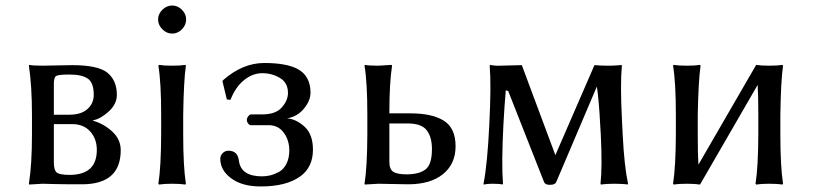

<svg xmlns="http://www.w3.org/2000/svg" viewBox="-20 -668 2958 698"><path d="M175.8 -251H232.9Q274.9 -251 297.9 -271.5Q320.8 -292 320.8 -323.2Q320.8 -367.2 299.3 -382.1Q277.8 -397 232.9 -397Q191.9 -397 183.8 -391.6Q175.8 -386.2 175.8 -362.8ZM175.8 -216.8V-77.1Q175.8 -49.3 186.3 -40.8Q196.8 -32.2 232.9 -32.2Q332 -32.2 332 -123Q332 -163.1 308.1 -189.9Q284.2 -216.8 242.2 -216.8ZM134.8 0 85.9 2.9 85 0Q96.2 -68.8 96.2 -180.2V-249Q96.2 -356 85 -429.2L85.9 -432.1Q100.1 -429.2 134.8 -429.2Q155.8 -429.2 189.5 -430.2Q223.1 -431.2 242.2 -431.2Q337.4 -431.2 371.1 -403.1Q404.8 -375 404.8 -323.2Q404.8 -289.1 374.5 -262Q344.2 -234.9 318.8 -231V-229Q357.9 -217.8 388.4 -189.5Q418.9 -161.1 418.9 -122.1Q418.9 2 277.8 2Q204.6 2 172.1 1Q139.6 0 134.8 0Z M570.3 -561.5Q554.7 -577.1 554.7 -597.2Q554.7 -617.2 570.3 -632.6Q585.9 -647.9 606 -647.9Q626 -647.9 641.4 -632.6Q656.7 -617.2 656.7 -597.2Q656.7 -577.1 641.4 -561.5Q626 -545.9 606 -545.9Q585.9 -545.9 570.3 -561.5ZM565.9 -250Q565.9 -369.1 555.7 -429.2L558.1 -432.1Q576.2 -429.2 606 -429.2Q635.7 -429.2 653.8 -432.1L655.8 -429.2Q647.9 -376 646 -250V-179.2Q646 -63 655.8 0L653.8 2.9Q635.7 0 605.7 0Q575.7 0 558.1 2.9L555.7 0Q565.4 -60.1 565.9 -179.2Z M817.9 -305.2 804.7 -306.2 788.6 -373 791.5 -377Q862.3 -439 940.4 -439Q1019.5 -439 1060.5 -418Q1108.4 -393.1 1108.9 -332Q1108.9 -301.3 1084.2 -272.2Q1059.6 -243.2 1023.4 -237.8Q1057.6 -234.9 1087.6 -207Q1117.7 -179.2 1117.7 -124Q1117.7 -60.1 1071.8 -26.9Q1020 10.3 926.8 9.8Q860.8 9.8 820.8 -19.5Q780.8 -48.8 780.8 -90.8Q780.8 -102.1 789.3 -111.1Q797.9 -120.1 810.5 -120.1Q844.7 -120.1 848.6 -83Q856.4 -26.9 932.6 -26.9Q947.8 -26.9 962.6 -30.5Q977.5 -34.2 994.1 -43Q1010.7 -51.8 1021.2 -72.3Q1031.7 -92.8 1031.7 -121.1Q1031.7 -158.2 1011.7 -185.5Q991.7 -212.9 956.5 -212.9H892.6Q886.7 -212.9 882.1 -219Q877.4 -225.1 877.4 -231.9Q877.4 -238.8 882.6 -245.4Q887.7 -252 892.6 -252H932.6Q982.4 -252 1004.6 -277.6Q1026.9 -303.2 1026.9 -330.1Q1026.9 -367.2 997.8 -384.5Q968.8 -401.9 933.6 -401.9Q898.4 -401.9 867.4 -377Q836.4 -352.1 817.9 -305.2Z M1550.3 -126Q1550.3 -169.9 1531.2 -194.6Q1512.2 -219.2 1462.4 -219.2H1395.5V-79.1Q1395.5 -53.2 1409.4 -43.7Q1423.3 -34.2 1458.5 -34.2Q1503.4 -34.2 1526.9 -52Q1550.3 -69.8 1550.3 -126ZM1395.5 -258.8V-255.9H1472.2Q1551.3 -255.9 1593.8 -229Q1636.2 -202.1 1636.2 -136.2Q1636.2 -72.3 1590.8 -35.2Q1545.4 2 1463.4 2Q1442.4 2 1409.4 1Q1376.5 0 1355.5 0L1306.2 2.9L1305.2 0Q1314.9 -60.1 1315.4 -179.2V-250Q1315.4 -369.1 1305.2 -429.2L1306.2 -432.1Q1320.3 -429.2 1355.5 -429.2L1403.3 -432.1L1405.3 -429.2Q1395.5 -365.7 1395.5 -258.8Z M1810.1 -214.8Q1802.7 -71.8 1808.6 0L1806.6 2.9Q1805.7 2.4 1803.5 2Q1801.3 1.5 1792.5 0.7Q1783.7 0 1772.9 0Q1766.6 0 1760.7 0.2Q1754.9 0.5 1751 1Q1747.1 1.5 1744.1 2Q1741.2 2.4 1739.7 2.9H1738.8L1737.8 0Q1745.1 -37.1 1750.2 -90.8Q1755.4 -144.5 1758.8 -214.8Q1766.1 -357.4 1760.3 -429.2L1762.2 -432.1Q1763.2 -431.6 1765.9 -431.2Q1768.6 -430.7 1777.6 -429.7Q1786.6 -428.7 1797.4 -429.2L1877 -431.2L1999 -104L2141.1 -431.2Q2164.6 -429.2 2188 -429.2Q2197.3 -429.2 2206.1 -429.4Q2214.8 -429.7 2220.7 -430.2Q2226.6 -430.7 2231 -430.9Q2235.4 -431.2 2237.8 -431.6L2239.7 -432.1L2240.7 -429.2Q2234.4 -361.8 2241.2 -229L2243.7 -179.2Q2249.5 -63 2263.2 0L2261.2 2.9Q2259.8 2.4 2256.6 2Q2253.4 1.5 2241 0.7Q2228.5 0 2213.4 0Q2197.8 0 2185.5 0.7Q2173.3 1.5 2168.9 2.4L2164.6 2.9L2163.1 0Q2169.9 -60.5 2164.1 -179.2L2161.1 -229Q2160.2 -250.5 2157 -289.3Q2153.8 -328.1 2149.9 -353.5L2002 -5.9Q1998 3.9 1979 3.9Q1961.9 3.9 1958 -5.9L1827.6 -336.9L1818.8 -339.8Q1814 -287.1 1810.1 -214.8Z M2437 -250Q2437 -369.1 2426.8 -429.2L2428.7 -432.1Q2446.8 -429.2 2476.8 -429.2Q2506.8 -429.2 2524.9 -432.1L2526.9 -429.2Q2519 -376 2516.6 -250V-179.2Q2516.6 -107.9 2519 -69.3L2729 -432.1Q2747.1 -429.2 2776.9 -429.2Q2806.6 -429.2 2824.7 -432.1L2826.7 -429.2Q2818.8 -376 2816.9 -250V-179.2Q2816.9 -63 2826.7 0L2824.7 2.9Q2806.6 0 2776.6 0Q2746.6 0 2729 2.9L2726.6 0Q2736.3 -60.1 2736.8 -179.2V-250Q2736.8 -319.8 2734.4 -359.4L2524.9 2.9Q2506.8 0 2476.8 0Q2446.8 0 2428.7 2.9L2426.8 0Q2436.5 -60.1 2437 -179.2Z"/></svg>

Font: Biolilbert
Style: Regular
Weight: 400
Designer: Philipp H. Poll
Foundry: Philipp H. Poll
Version: Version 1.1.0